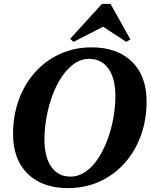

<svg xmlns="http://www.w3.org/2000/svg" viewBox="-20 -949 774 985"><path d="M329 16Q197 16 122 -57.5Q47 -131 47 -261Q47 -357 77 -438.5Q107 -520 161.5 -580Q216 -640 289.5 -673Q363 -706 450 -706Q582 -706 657 -632.5Q732 -559 732 -429Q732 -333 702 -251.5Q672 -170 617.5 -110Q563 -50 489.5 -17Q416 16 329 16ZM341 -43Q383 -43 419 -68Q455 -93 483 -135.5Q511 -178 531 -231.5Q551 -285 561.5 -343Q572 -401 572 -456Q572 -546 536.5 -596.5Q501 -647 438 -647Q396 -647 360.5 -622Q325 -597 296.5 -554.5Q268 -512 248.5 -458.5Q229 -405 218.5 -347Q208 -289 208 -234Q208 -144 243 -93.5Q278 -43 341 -43ZM357 -734 340 -750 503 -929H547L649 -747L628 -734L509 -812Z"/></svg>

Font: Platypi SemiBold
Style: Italic
Weight: 600
Italic angle: -13°
Designer: David Sargent
Foundry: Bolt Cutter Type
Version: Version 1.200; ttfautohint (v1.8.4.7-5d5b)